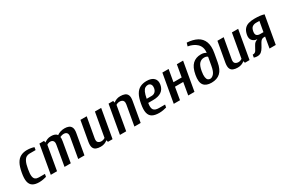

<svg xmlns="http://www.w3.org/2000/svg" viewBox="94 -1815 4313 2929"><g transform="rotate(-30 2251.0 -350.0)"><path d="M245 10Q176 10 134.5 -15Q93 -40 80.5 -96.5Q68 -153 86 -250Q103 -347 134.5 -403.5Q166 -460 214 -485Q262 -510 326 -510Q361 -510 394.5 -504Q428 -498 449 -490L441 -443H334Q302 -443 275.5 -427Q249 -411 229 -369Q209 -327 196 -250Q182 -173 187.5 -131.5Q193 -90 216 -73.5Q239 -57 276 -57H383L374 -10Q351 -3 315.5 3.5Q280 10 245 10Z M453 0 541 -500H623L628 -470H633Q654 -486 681.5 -498Q709 -510 750 -510Q787 -510 813 -500Q839 -490 854 -469Q881 -489 915.5 -499.5Q950 -510 989 -510Q1029 -510 1060 -497Q1091 -484 1105.5 -450.5Q1120 -417 1108 -353L1046 0H936L998 -353Q1005 -388 997 -407.5Q989 -427 972.5 -435Q956 -443 937 -443Q917 -443 899.5 -438Q882 -433 869 -427Q871 -416 871 -396Q871 -376 866 -353L805 0H695L756 -353Q763 -388 755 -407.5Q747 -427 731.5 -435Q716 -443 699 -443Q680 -443 663.5 -437Q647 -431 637 -423L563 0Z M1329 10Q1285 10 1252 -3Q1219 -16 1205 -49.5Q1191 -83 1201 -147L1264 -500H1374L1311 -147Q1302 -95 1324.5 -76Q1347 -57 1380 -57Q1399 -57 1416.5 -63.5Q1434 -70 1444 -77L1519 -500H1629L1541 0H1459L1453 -30H1448Q1428 -14 1398.5 -2Q1369 10 1329 10Z M1671 0 1759 -500H1841L1846 -470H1851Q1872 -486 1901 -498Q1930 -510 1970 -510Q2015 -510 2047.5 -497Q2080 -484 2094.5 -450.5Q2109 -417 2098 -353L2036 0H1926L1988 -353Q1994 -388 1985.5 -407.5Q1977 -427 1959 -435Q1941 -443 1919 -443Q1900 -443 1882.5 -437Q1865 -431 1855 -423L1781 0Z M2361 10Q2284 10 2240 -15Q2196 -40 2182.5 -96.5Q2169 -153 2187 -250Q2204 -347 2236 -403.5Q2268 -460 2317 -485Q2366 -510 2433 -510Q2519 -510 2560 -468Q2601 -426 2588 -353Q2575 -281 2521.5 -244Q2468 -207 2374 -207H2289Q2274 -124 2299 -90.5Q2324 -57 2392 -57H2499L2490 -10Q2467 -3 2431.5 3.5Q2396 10 2361 10ZM2300 -273H2385Q2422 -273 2446.5 -294.5Q2471 -316 2478 -353Q2486 -400 2468.5 -424Q2451 -448 2420 -448Q2393 -448 2370.5 -434Q2348 -420 2330.5 -382Q2313 -344 2300 -273Z M2619 0 2707 -500H2817L2780 -288H2925L2962 -500H3072L2984 0H2874L2911 -217H2766L2729 0Z M3282 10Q3186 10 3145.5 -43.5Q3105 -97 3127 -218Q3149 -340 3206.5 -393.5Q3264 -447 3352 -447Q3384 -447 3405.5 -440Q3427 -433 3443 -422Q3450 -476 3436 -516Q3422 -556 3392.5 -583.5Q3363 -611 3324 -628.5Q3285 -646 3240 -653L3257 -710Q3365 -703 3435.5 -665Q3506 -627 3534.5 -552Q3563 -477 3542 -360L3516 -215Q3495 -96 3437 -43Q3379 10 3282 10ZM3292 -52Q3326 -52 3358 -87.5Q3390 -123 3406 -215L3432 -360Q3425 -368 3409.5 -374Q3394 -380 3371 -380Q3322 -380 3287.5 -345Q3253 -310 3237 -218Q3226 -155 3231.5 -118.5Q3237 -82 3253.5 -67Q3270 -52 3292 -52Z M3742 10Q3698 10 3665 -3Q3632 -16 3618 -49.5Q3604 -83 3614 -147L3677 -500H3787L3724 -147Q3715 -95 3737.5 -76Q3760 -57 3793 -57Q3812 -57 3829.5 -63.5Q3847 -70 3857 -77L3932 -500H4042L3954 0H3872L3866 -30H3861Q3841 -14 3811.5 -2Q3782 10 3742 10Z M4089 10Q4065 10 4047 5Q4029 0 4029 0L4037 -47Q4064 -47 4078 -56.5Q4092 -66 4099 -78L4136 -145Q4154 -179 4171.5 -193Q4189 -207 4212 -213L4213 -217Q4164 -219 4132.5 -254Q4101 -289 4112 -352Q4124 -416 4154 -450Q4184 -484 4230 -497Q4276 -510 4335 -510Q4387 -510 4427 -505.5Q4467 -501 4502 -490L4416 0H4306L4339 -192H4315Q4274 -192 4247 -145L4206 -72Q4184 -33 4157 -11.5Q4130 10 4089 10ZM4291 -263H4351L4383 -443H4323Q4288 -443 4260 -424.5Q4232 -406 4222 -352Q4213 -300 4234.5 -281.5Q4256 -263 4291 -263Z"/></g></svg>

Font: Cuprum SemiBold
Style: Italic
Weight: 600
Italic angle: -10°
Version: Version 3.000